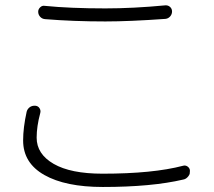

<svg xmlns="http://www.w3.org/2000/svg" viewBox="-20 -705 817 734"><path d="M152.3 -631.8Q140.6 -632.8 133.3 -641.1Q126 -649.4 126 -660.2Q126 -669.9 133.8 -677.2Q141.6 -684.6 151.4 -682.6Q248 -672.9 382.8 -672.9Q489.3 -672.9 612.3 -684.6Q613.3 -684.6 614.3 -684.6Q623 -684.6 629.9 -678.7Q637.7 -671.9 637.7 -661.1Q637.7 -650.4 630.4 -642.1Q623 -633.8 612.3 -632.8Q474.6 -623 382.8 -623Q260.7 -623 152.3 -631.8ZM82 -278.3Q85 -289.1 94.7 -295.9Q102.5 -300.8 111.3 -300.8Q113.3 -300.8 115.2 -300.8Q126 -299.8 131.3 -291Q136.7 -282.2 133.8 -272.5Q120.1 -221.7 120.1 -178.7Q120.1 -116.2 185.1 -78.6Q250 -41 372.1 -41Q564.5 -41 679.7 -71.3Q689.5 -74.2 697.8 -67.9Q706.1 -61.5 706.1 -51.8Q706.1 -45.9 705.1 -40Q703.1 -35.2 699.7 -30.8Q696.3 -26.4 691.4 -22.9Q686.5 -19.5 680.7 -18.6Q559.6 9.8 373 9.8Q230.5 9.8 149.4 -36.1Q68.4 -82 68.4 -168Q68.4 -216.8 82 -278.3Z"/></svg>

Font: Gen Jyuu Gothic P Light
Style: Regular
Weight: 200
Designer: [Source Han Sans]
Ryoko NISHIZUKA  (kana & ideographs); Paul D. Hunt (Latin, Greek & Cyrillic); Wenlong ZHANG  (bopomofo
Version: Version 1.002.20150607